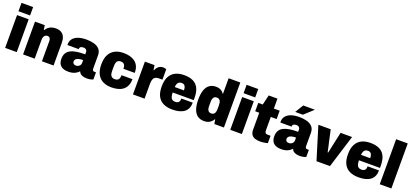

<svg xmlns="http://www.w3.org/2000/svg" viewBox="39 -1810 6245 2906"><g transform="rotate(20 3161.5 -356.5)"><path d="M51 -590V-725H238V-590ZM51 0V-528H238V0Z M340 0V-528H497L508 -455H514Q532 -484 555.5 -503Q579 -522 608.5 -531Q638 -540 672 -540Q728 -540 763 -518.5Q798 -497 814.5 -457.5Q831 -418 831 -362V0H644V-329Q644 -343 640.5 -354Q637 -365 631 -373Q625 -381 615 -385.5Q605 -390 592 -390Q571 -390 556.5 -378.5Q542 -367 534.5 -348.5Q527 -330 527 -307V0Z M1072 12Q1034 12 1004 4Q974 -4 952 -22Q930 -40 918.5 -68.5Q907 -97 907 -136Q907 -190 927.5 -226Q948 -262 989 -283.5Q1030 -305 1088.5 -314Q1147 -323 1224 -323V-356Q1224 -375 1216 -387Q1208 -399 1195 -405Q1182 -411 1164 -411Q1149 -411 1135 -407Q1121 -403 1112.5 -393.5Q1104 -384 1104 -369V-363H923Q922 -367 922 -370Q922 -373 922 -377Q922 -427 950 -463.5Q978 -500 1033 -520Q1088 -540 1169 -540Q1233 -540 1288 -525Q1343 -510 1377 -473.5Q1411 -437 1411 -372V-158Q1411 -143 1418.5 -132.5Q1426 -122 1442 -122H1470V-8Q1455 0 1429 6Q1403 12 1370 12Q1335 12 1308 4Q1281 -4 1264.5 -18Q1248 -32 1242 -52H1236Q1219 -34 1196 -19.5Q1173 -5 1142.5 3.5Q1112 12 1072 12ZM1149 -115Q1165 -115 1178.5 -120.5Q1192 -126 1202 -135Q1212 -144 1218 -156.5Q1224 -169 1224 -183V-230Q1176 -230 1148 -221Q1120 -212 1107.5 -197.5Q1095 -183 1095 -163Q1095 -146 1102.5 -135Q1110 -124 1122.5 -119.5Q1135 -115 1149 -115Z M1766 12Q1684 12 1625.5 -18Q1567 -48 1535.5 -109.5Q1504 -171 1504 -264Q1504 -358 1535.5 -419Q1567 -480 1625.5 -510.5Q1684 -541 1766 -541Q1821 -541 1868 -528.5Q1915 -516 1950 -489.5Q1985 -463 2004.5 -420Q2024 -377 2024 -315H1842Q1842 -348 1833.5 -368Q1825 -388 1808.5 -397Q1792 -406 1767 -406Q1740 -406 1723.5 -394.5Q1707 -383 1699.5 -360Q1692 -337 1692 -302V-225Q1692 -190 1700 -167.5Q1708 -145 1725.5 -133.5Q1743 -122 1770 -122Q1796 -122 1813.5 -131Q1831 -140 1839.5 -160.5Q1848 -181 1848 -214H2024Q2024 -154 2005 -110.5Q1986 -67 1951 -40Q1916 -13 1869 -0.5Q1822 12 1766 12Z M2110 0V-528H2265L2277 -451H2283Q2294 -479 2311.5 -499.5Q2329 -520 2352 -530.5Q2375 -541 2402 -541Q2418 -541 2432 -537.5Q2446 -534 2453 -530V-362H2393Q2365 -362 2346 -353.5Q2327 -345 2316.5 -328.5Q2306 -312 2301.5 -288.5Q2297 -265 2297 -235V0Z M2747 12Q2661 12 2600.5 -17Q2540 -46 2508.5 -106.5Q2477 -167 2477 -264Q2477 -360 2509.5 -421Q2542 -482 2601 -511Q2660 -540 2741 -540Q2827 -540 2885.5 -512Q2944 -484 2974 -423.5Q3004 -363 3004 -264V-233H2665Q2665 -194 2673 -167Q2681 -140 2698.5 -126.5Q2716 -113 2746 -113Q2767 -113 2781.5 -118.5Q2796 -124 2804.5 -134.5Q2813 -145 2816.5 -159.5Q2820 -174 2820 -192H3003Q3003 -143 2987 -104.5Q2971 -66 2939 -40.5Q2907 -15 2859 -1.5Q2811 12 2747 12ZM2666 -321H2814Q2814 -345 2809.5 -363Q2805 -381 2796.5 -392.5Q2788 -404 2775.5 -409.5Q2763 -415 2745 -415Q2719 -415 2702.5 -404.5Q2686 -394 2677.5 -373.5Q2669 -353 2666 -321Z M3257 12Q3194 12 3151 -19Q3108 -50 3086.5 -112Q3065 -174 3065 -267Q3065 -359 3086.5 -419.5Q3108 -480 3150.5 -510Q3193 -540 3255 -540Q3283 -540 3307 -532.5Q3331 -525 3350 -510.5Q3369 -496 3381 -476H3387V-725H3575V0H3421L3409 -70H3403Q3380 -30 3343.5 -9Q3307 12 3257 12ZM3321 -134Q3346 -134 3361 -146.5Q3376 -159 3382.5 -181.5Q3389 -204 3389 -234V-290Q3389 -312 3385.5 -330.5Q3382 -349 3374 -362Q3366 -375 3352.5 -382.5Q3339 -390 3321 -390Q3296 -390 3281.5 -379Q3267 -368 3260 -347Q3253 -326 3253 -296V-227Q3253 -198 3260 -177Q3267 -156 3281.5 -145Q3296 -134 3321 -134Z M3677 -590V-725H3864V-590ZM3677 0V-528H3864V0Z M4161 12Q4113 12 4076.5 -0.5Q4040 -13 4020.5 -42.5Q4001 -72 4001 -121V-393H3936V-528H4008L4046 -688H4187V-528H4281V-393H4187V-182Q4187 -153 4196 -138.5Q4205 -124 4233 -124H4281V-5Q4264 0 4242 4Q4220 8 4199 10Q4178 12 4161 12Z M4501 12Q4463 12 4433 4Q4403 -4 4381 -22Q4359 -40 4347.5 -68.5Q4336 -97 4336 -136Q4336 -190 4356.5 -226Q4377 -262 4418 -283.5Q4459 -305 4517.5 -314Q4576 -323 4653 -323V-356Q4653 -375 4645 -387Q4637 -399 4624 -405Q4611 -411 4593 -411Q4578 -411 4564 -407Q4550 -403 4541.5 -393.5Q4533 -384 4533 -369V-363H4352Q4351 -367 4351 -370Q4351 -373 4351 -377Q4351 -427 4379 -463.5Q4407 -500 4462 -520Q4517 -540 4598 -540Q4662 -540 4717 -525Q4772 -510 4806 -473.5Q4840 -437 4840 -372V-158Q4840 -143 4847.5 -132.5Q4855 -122 4871 -122H4899V-8Q4884 0 4858 6Q4832 12 4799 12Q4764 12 4737 4Q4710 -4 4693.5 -18Q4677 -32 4671 -52H4665Q4648 -34 4625 -19.5Q4602 -5 4571.5 3.5Q4541 12 4501 12ZM4578 -115Q4594 -115 4607.5 -120.5Q4621 -126 4631 -135Q4641 -144 4647 -156.5Q4653 -169 4653 -183V-230Q4605 -230 4577 -221Q4549 -212 4536.5 -197.5Q4524 -183 4524 -163Q4524 -146 4531.5 -135Q4539 -124 4551.5 -119.5Q4564 -115 4578 -115ZM4508 -591 4589 -724H4771L4773 -720L4632 -591Z M5066 0 4904 -528H5103L5145 -336Q5149 -321 5155 -294Q5161 -267 5167.5 -237Q5174 -207 5179 -183H5187Q5192 -205 5198.5 -234.5Q5205 -264 5210.5 -291.5Q5216 -319 5220 -336L5262 -528H5447L5283 0Z M5747 12Q5661 12 5600.5 -17Q5540 -46 5508.5 -106.5Q5477 -167 5477 -264Q5477 -360 5509.5 -421Q5542 -482 5601 -511Q5660 -540 5741 -540Q5827 -540 5885.5 -512Q5944 -484 5974 -423.5Q6004 -363 6004 -264V-233H5665Q5665 -194 5673 -167Q5681 -140 5698.5 -126.5Q5716 -113 5746 -113Q5767 -113 5781.5 -118.5Q5796 -124 5804.5 -134.5Q5813 -145 5816.5 -159.5Q5820 -174 5820 -192H6003Q6003 -143 5987 -104.5Q5971 -66 5939 -40.5Q5907 -15 5859 -1.5Q5811 12 5747 12ZM5666 -321H5814Q5814 -345 5809.5 -363Q5805 -381 5796.5 -392.5Q5788 -404 5775.5 -409.5Q5763 -415 5745 -415Q5719 -415 5702.5 -404.5Q5686 -394 5677.5 -373.5Q5669 -353 5666 -321Z M6085 0V-725H6272V0Z"/></g></svg>

Font: Archivo SemiCondensed Black
Style: Regular
Weight: 900
Width: 4
Designer: Hector Gatti
Foundry: Omnibus-Type
Version: Version 2.001